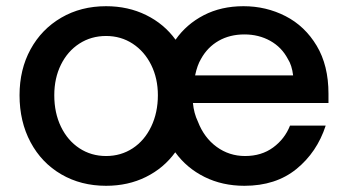

<svg xmlns="http://www.w3.org/2000/svg" viewBox="-20 -588 1122 619"><path d="M1039 -256H602Q605 -223 618 -196Q638 -144 678.5 -114.5Q719 -85 770 -85Q823 -85 860.5 -112.5Q898 -140 915 -183H1030Q1002 -97 935.5 -43Q869 11 768 11Q697 11 639.5 -17.5Q582 -46 545 -97Q508 -46 450.5 -17.5Q393 11 322 11Q241 11 177.5 -26Q114 -63 78.5 -129.5Q43 -196 43 -281Q43 -364 78.5 -429Q114 -494 177.5 -531Q241 -568 322 -568Q393 -568 451 -539.5Q509 -511 546 -460Q581 -510 637 -539Q693 -568 765 -568Q838 -568 900.5 -536Q963 -504 1001 -440.5Q1039 -377 1039 -286ZM925 -345Q921 -378 908 -398Q888 -436 851 -456.5Q814 -477 768 -477Q721 -477 685 -456.5Q649 -436 628 -398Q616 -378 609 -345ZM489 -281Q489 -335 467.5 -378.5Q446 -422 408 -447Q370 -472 322 -472Q274 -472 236 -447.5Q198 -423 176.5 -379.5Q155 -336 155 -281Q155 -224 176.5 -179.5Q198 -135 236 -110Q274 -85 322 -85Q370 -85 408 -110Q446 -135 467.5 -180Q489 -225 489 -281Z"/></svg>

Font: Open Sauce One Medium
Style: Regular
Weight: 500
Designer: Alfredo Marco Pradil
Foundry: Creative Sauce Fz LLC
Version: Version 1.477